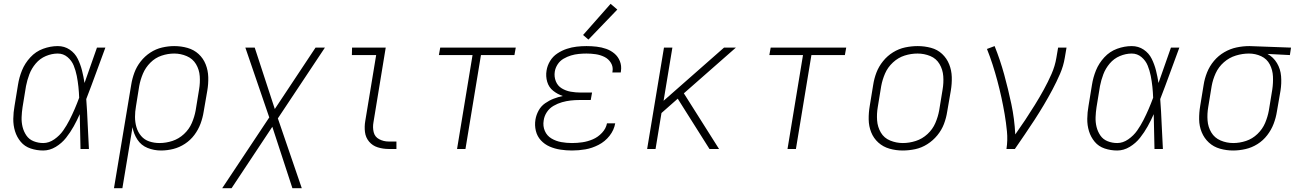

<svg xmlns="http://www.w3.org/2000/svg" viewBox="-20 -779 6808 1004"><path d="M206 8Q240 8 271.5 -11Q303 -30 325.5 -58.5Q348 -87 365.5 -118.5Q383 -150 397 -182Q398 -136 399 -91Q400 -46 401 0H445Q441 -65 438.5 -130.5Q436 -196 431 -261Q457 -328 481.5 -395.5Q506 -463 531 -530H487Q471 -484 454.5 -437.5Q438 -391 422 -345Q417 -378 409 -410Q401 -442 386.5 -471.5Q372 -501 344.5 -519.5Q317 -538 282 -538Q244 -538 205.5 -524Q167 -510 138.5 -479Q110 -448 95 -411Q80 -374 74 -335L56 -225Q50 -192 49.5 -158Q49 -124 58.5 -93Q68 -62 88.5 -37.5Q109 -13 140.5 -2.5Q172 8 206 8ZM206 -31Q180 -31 156 -40.5Q132 -50 118 -70.5Q104 -91 98 -115.5Q92 -140 93 -166.5Q94 -193 98 -219L116 -329Q122 -360 133.5 -390.5Q145 -421 167 -447Q189 -473 220 -486Q251 -499 282 -499Q311 -499 333 -480.5Q355 -462 365.5 -436Q376 -410 381.5 -382Q387 -354 390 -325.5Q393 -297 394 -268Q383 -238 370.5 -209Q358 -180 343.5 -151.5Q329 -123 310.5 -96.5Q292 -70 264 -50.5Q236 -31 206 -31Z M576 205H620L673 -114Q679 -79 698.5 -49Q718 -19 751.5 -5.5Q785 8 822 8Q854 8 886 0Q918 -8 947 -27Q976 -46 996.5 -73.5Q1017 -101 1028.5 -132Q1040 -163 1045 -195L1064 -305Q1070 -340 1069 -375.5Q1068 -411 1055.5 -442.5Q1043 -474 1018.5 -496.5Q994 -519 960.5 -528.5Q927 -538 891 -538Q860 -538 827.5 -530.5Q795 -523 766 -504Q737 -485 715.5 -457.5Q694 -430 682.5 -398.5Q671 -367 666 -335ZM814 -31Q786 -31 760.5 -39.5Q735 -48 718 -68Q701 -88 693.5 -114Q686 -140 686 -167.5Q686 -195 691 -223L708 -329Q714 -362 727.5 -394Q741 -426 766.5 -451.5Q792 -477 825 -488Q858 -499 891 -499Q925 -499 956.5 -485.5Q988 -472 1005 -443.5Q1022 -415 1024.5 -380.5Q1027 -346 1021 -311L1003 -201Q997 -168 983 -135.5Q969 -103 942 -78Q915 -53 881.5 -42Q848 -31 814 -31Z M1142 205H1191L1404 -116L1509 205H1558L1433 -160L1679 -530H1630L1417 -209L1312 -530H1263L1388 -165Z M2012 0H2053V-39H2012Q1986 -39 1963 -51Q1940 -63 1934 -88Q1928 -113 1933 -140L1997 -530H1821L1820 -491H1947L1890 -146Q1885 -117 1888.5 -88.5Q1892 -60 1910 -38.5Q1928 -17 1955.5 -8.5Q1983 0 2012 0Z M2370 0H2414L2495 -491H2670L2677 -530H2282L2275 -491H2451Z M2971 8Q3006 8 3041 2Q3076 -4 3110 -21.5Q3144 -39 3167.5 -69Q3191 -99 3197 -134H3154Q3149 -107 3128 -84.5Q3107 -62 3080 -50.5Q3053 -39 3025.5 -35Q2998 -31 2971 -31Q2942 -31 2914.5 -36Q2887 -41 2863.5 -55Q2840 -69 2829 -94.5Q2818 -120 2823 -149Q2826 -172 2839.5 -192.5Q2853 -213 2874.5 -225.5Q2896 -238 2919 -244.5Q2942 -251 2964.5 -253.5Q2987 -256 3010 -256H3069L3076 -295H3017Q2990 -295 2964.5 -299.5Q2939 -304 2917.5 -317Q2896 -330 2886.5 -354Q2877 -378 2881 -404Q2884 -424 2896 -442.5Q2908 -461 2927 -472Q2946 -483 2966 -489Q2986 -495 3006.5 -497Q3027 -499 3047 -499Q3071 -499 3095 -495.5Q3119 -492 3140.5 -481.5Q3162 -471 3174.5 -450.5Q3187 -430 3183 -406Q3183 -403 3182 -400H3226Q3226 -404 3227 -408Q3231 -435 3221.5 -459Q3212 -483 3193 -499Q3174 -515 3150 -523.5Q3126 -532 3099.5 -535Q3073 -538 3047 -538Q3021 -538 2995 -535Q2969 -532 2943.5 -523.5Q2918 -515 2894.5 -499.5Q2871 -484 2856.5 -460Q2842 -436 2838 -410Q2833 -380 2841.5 -351Q2850 -322 2873 -304Q2896 -286 2923 -277Q2899 -272 2875.5 -263Q2852 -254 2830.5 -239Q2809 -224 2796.5 -201Q2784 -178 2780 -154Q2775 -124 2782 -95Q2789 -66 2808.5 -45Q2828 -24 2854.5 -12.5Q2881 -1 2911 3.5Q2941 8 2971 8ZM3057 -572 3208 -729 3173 -759 3029 -596Z M3364 0H3408L3439 -188L3524 -263L3570 -190L3690 0H3740L3556 -291L3828 -530H3766L3450 -252L3496 -530H3452Z M4098 0H4142L4223 -491H4398L4405 -530H4010L4003 -491H4179Z M4700 8Q4733 8 4766 1Q4799 -6 4829 -25Q4859 -44 4881.5 -71.5Q4904 -99 4916 -130.5Q4928 -162 4933 -195L4952 -305Q4958 -341 4957 -376Q4956 -411 4943.5 -442.5Q4931 -474 4906.5 -497Q4882 -520 4848 -529Q4814 -538 4779 -538Q4746 -538 4713 -531Q4680 -524 4650 -505.5Q4620 -487 4597.5 -459Q4575 -431 4563 -399.5Q4551 -368 4546 -335L4528 -225Q4522 -190 4522.5 -154.5Q4523 -119 4535.5 -87.5Q4548 -56 4573 -33.5Q4598 -11 4631.5 -1.5Q4665 8 4700 8ZM4701 -31Q4667 -31 4635 -44Q4603 -57 4586 -86Q4569 -115 4566.5 -149.5Q4564 -184 4570 -219L4588 -329Q4594 -362 4608 -394.5Q4622 -427 4649.5 -452.5Q4677 -478 4710.5 -488.5Q4744 -499 4778 -499Q4813 -499 4844.5 -486Q4876 -473 4893 -444Q4910 -415 4912.5 -380.5Q4915 -346 4909 -311L4891 -201Q4885 -168 4871 -135.5Q4857 -103 4830 -78Q4803 -53 4769 -42Q4735 -31 4701 -31Z M5243 0H5287Q5313 -38 5339 -76Q5365 -114 5390 -152.5Q5415 -191 5438.5 -230.5Q5462 -270 5483.5 -310.5Q5505 -351 5523 -392.5Q5541 -434 5548 -477L5557 -530H5513L5504 -477Q5497 -434 5478.5 -392Q5460 -350 5438 -310Q5416 -270 5391.5 -230.5Q5367 -191 5341.5 -152.5Q5316 -114 5289 -76Q5285 -157 5268.5 -235Q5252 -313 5231 -389.5Q5210 -466 5181 -538L5141 -523Q5157 -483 5170.5 -441Q5184 -399 5195.5 -356Q5207 -313 5216.5 -269.5Q5226 -226 5233.5 -182Q5241 -138 5245.5 -92Q5250 -46 5243 0Z M5822 8Q5856 8 5887.5 -11Q5919 -30 5941.5 -58.5Q5964 -87 5981.5 -118.5Q5999 -150 6013 -182Q6014 -136 6015 -91Q6016 -46 6017 0H6061Q6057 -65 6054.5 -130.5Q6052 -196 6047 -261Q6073 -328 6097.5 -395.5Q6122 -463 6147 -530H6103Q6087 -484 6070.5 -437.5Q6054 -391 6038 -345Q6033 -378 6025 -410Q6017 -442 6002.5 -471.5Q5988 -501 5960.5 -519.5Q5933 -538 5898 -538Q5860 -538 5821.5 -524Q5783 -510 5754.5 -479Q5726 -448 5711 -411Q5696 -374 5690 -335L5672 -225Q5666 -192 5665.5 -158Q5665 -124 5674.5 -93Q5684 -62 5704.5 -37.5Q5725 -13 5756.5 -2.5Q5788 8 5822 8ZM5822 -31Q5796 -31 5772 -40.5Q5748 -50 5734 -70.5Q5720 -91 5714 -115.5Q5708 -140 5709 -166.5Q5710 -193 5714 -219L5732 -329Q5738 -360 5749.5 -390.5Q5761 -421 5783 -447Q5805 -473 5836 -486Q5867 -499 5898 -499Q5927 -499 5949 -480.5Q5971 -462 5981.5 -436Q5992 -410 5997.5 -382Q6003 -354 6006 -325.5Q6009 -297 6010 -268Q5999 -238 5986.5 -209Q5974 -180 5959.5 -151.5Q5945 -123 5926.5 -96.5Q5908 -70 5880 -50.5Q5852 -31 5822 -31Z M6428 8Q6460 8 6493 0.5Q6526 -7 6555.5 -25.5Q6585 -44 6606.5 -72Q6628 -100 6640 -131.5Q6652 -163 6657 -195L6676 -305Q6682 -343 6679 -380.5Q6676 -418 6657.5 -449Q6639 -480 6608 -497L6725 -491L6731 -530L6514 -538H6513Q6480 -538 6446.5 -531Q6413 -524 6382 -506Q6351 -488 6328 -460.5Q6305 -433 6292 -400.5Q6279 -368 6274 -335L6256 -225Q6250 -190 6250.5 -154.5Q6251 -119 6264 -87.5Q6277 -56 6301.5 -33.5Q6326 -11 6359.5 -1.5Q6393 8 6428 8ZM6429 -31Q6394 -31 6362.5 -44.5Q6331 -58 6314 -86.5Q6297 -115 6294.5 -149.5Q6292 -184 6298 -219L6316 -329Q6322 -363 6337 -396Q6352 -429 6380 -453.5Q6408 -478 6442.5 -488.5Q6477 -499 6511 -499Q6545 -499 6575 -485Q6605 -471 6620 -442Q6635 -413 6636.5 -379Q6638 -345 6633 -311L6615 -201Q6609 -168 6595.5 -136Q6582 -104 6555.5 -78.5Q6529 -53 6495.5 -42Q6462 -31 6429 -31Z"/></svg>

Font: Iosevka Sparkle XLtObl
Style: Regular
Weight: 200
Italic angle: -9°
Designer: Belleve Invis
Foundry: Belleve Invis
Version: Version 4.5.0; ttfautohint (v1.8.3)